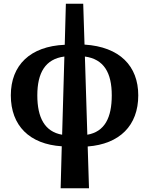

<svg xmlns="http://www.w3.org/2000/svg" viewBox="-20 -780 800 1029"><path d="M305 229H457L450 5C621 -8 721 -107 721 -269C721 -426 622 -529 433 -541L426 -760H333L327 -540C142 -532 38 -431 38 -269C38 -106 139 -7 311 4ZM180 -269C180 -390 223 -464 325 -477L313 -58C220 -74 180 -149 180 -269ZM579 -269C579 -149 541 -74 448 -58L435 -477C537 -463 579 -390 579 -269Z"/></svg>

Font: Noto Serif SemiCondensed
Style: Bold
Weight: 700
Width: 4
Designer: Monotype Design Team
Foundry: Monotype Imaging Inc.
Version: Version 2.015